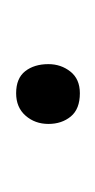

<svg xmlns="http://www.w3.org/2000/svg" viewBox="41 -392 121 244"><g transform="rotate(90 102.0 -269.5)"><path d="M98 -229Q79 -229 70 -240.5Q61 -252 61 -270Q61 -286 70.5 -298Q80 -310 98 -310Q118 -310 127.5 -298.5Q137 -287 137 -270Q137 -253 126.5 -241Q116 -229 98 -229Z"/></g></svg>

Font: Yanone Kaffeesatz Light
Style: Regular
Weight: 300
Designer: Yanone (Cyrillic: Daniel Pouzeot, Huerta Tipografica, and Cyreal)
Foundry: Yanone
Version: Version 2.003